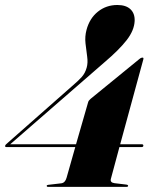

<svg xmlns="http://www.w3.org/2000/svg" viewBox="-29 -730 620 750"><path d="M315.5 -331.5Q317 -337 325 -344L515.5 -499.5Q520.5 -503.5 523 -504.2Q525.5 -505 528 -505Q532.5 -505 531 -498.5L440.5 -166.5H524.5Q531 -166.5 531 -161.5Q531 -155.5 524 -155.5H437.5L404 -31Q400.5 -17 418 -14.5L464 -9Q471.5 -8 471.5 -4Q471.5 0 464 0H159Q153.5 0 153.5 -4Q153.5 -7.5 159.5 -8L210.5 -14Q225.5 -16 231 -35.5L265 -155.5H-4Q-9.5 -155.5 -9 -160Q-9 -163.5 -4 -167.5L257.5 -398Q277 -414.5 290.2 -429.2Q303.5 -444 309.5 -465.5Q315 -484.5 311.5 -509Q308 -533.5 305 -560.5Q302 -587.5 309 -613.5Q321 -658.5 353.5 -684.5Q386 -710.5 429.5 -710.5Q463 -710.5 480.5 -694Q498 -677.5 497 -648.5Q495.5 -611.5 465.8 -573.2Q436 -535 380 -487.5L11 -166.5H268Z"/></svg>

Font: Fraunces 144pt
Style: Bold Italic
Weight: 700
Italic angle: -16°
Version: Version 1.000;[b76b70a41]